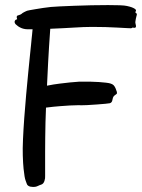

<svg xmlns="http://www.w3.org/2000/svg" viewBox="-20 -720 553 748"><path d="M434.1 -354Q430.2 -351.1 425.8 -347.7Q421.4 -344.2 419.9 -338.9Q418.9 -333.5 417 -326.9Q415 -320.3 408.2 -317.9Q404.8 -316.9 390.6 -315.7Q376.5 -314.5 357.9 -313Q339.4 -311.5 319.1 -310.5Q298.8 -309.6 283.2 -310.1Q270.5 -310.1 252.4 -309.1Q236.8 -308.1 213.6 -306.4Q190.4 -304.7 159.2 -300.8Q157.7 -272.9 157.2 -242.9Q156.7 -212.9 156.2 -183.6Q155.8 -154.3 155.8 -127.7Q155.8 -101.1 155.8 -81.1V-35.2Q156.7 -25.9 153.1 -14.9Q149.4 -3.9 141.1 -1Q133.3 1.5 128.2 4.2Q123 6.8 117.2 7.8Q114.3 8.3 109.1 8.3Q104 8.3 98.9 7.3Q93.8 6.3 89.6 3.4Q85.4 0.5 84 -4.9Q82 -10.7 79.8 -16.4Q77.6 -22 75.7 -33Q73.7 -43.9 71.8 -63Q69.8 -82 68.8 -113.8Q67.9 -139.2 69.6 -177.7Q71.3 -216.3 74.5 -260.3Q77.6 -304.2 81.8 -349.9Q85.9 -395.5 89.8 -435.1Q93.8 -474.6 96.7 -504.4Q99.6 -534.2 101.1 -546.9Q102.1 -556.6 103 -566.9Q104 -575.7 105 -585.9Q106 -596.2 106.9 -606Q98.1 -606 89.1 -606Q80.1 -606 77.1 -606.9Q69.8 -607.9 63 -610.8Q56.2 -613.8 50.8 -617.4Q45.4 -621.1 41.5 -625Q37.6 -628.9 37.1 -632.8Q36.6 -635.7 37.6 -638.2Q38.6 -640.6 40.5 -642.3Q42.5 -644 46.9 -645Q43.9 -653.3 45.9 -656.7Q46.4 -658.7 47.9 -659.2Q50.8 -660.2 55.9 -661.9Q61 -663.6 64 -666Q64.9 -667.5 68.1 -669.4Q71.3 -671.4 74.7 -673.1Q78.1 -674.8 81.3 -676.3Q84.5 -677.7 85.9 -678.2Q86.9 -678.7 95.9 -680.4Q105 -682.1 118.4 -684.3Q131.8 -686.5 147.7 -689Q163.6 -691.4 178.2 -692.9Q188.5 -693.8 213.1 -695.1Q237.8 -696.3 269.5 -697.5Q301.3 -698.7 335.9 -699.5Q370.6 -700.2 400.9 -700.2Q427.2 -700.2 446.8 -699.5Q466.3 -698.7 474.1 -696.8Q485.8 -694.3 492.9 -691.7Q500 -689 503.9 -686.5Q507.8 -684.1 509 -681.9Q510.3 -679.7 509.8 -679.2Q509.8 -678.2 509.3 -676.8Q508.3 -673.8 506.8 -671.9Q511.7 -668.9 512.7 -666Q513.2 -664.1 513.2 -663.1Q512.7 -661.1 511.5 -656.7Q510.3 -652.3 509.3 -647.2Q508.3 -642.1 507.6 -637Q506.8 -631.8 507.8 -628.9Q509.3 -623 509.8 -619.1Q510.3 -615.2 507.8 -612.8Q506.8 -611.8 504.9 -611.8Q502.4 -611.3 496.1 -612.8Q496.6 -611.3 492.7 -610.4Q490.7 -609.9 488.8 -609.9Q486.3 -609.9 472.7 -610.6Q459 -611.3 438 -612.5Q417 -613.8 391.1 -614.5Q365.2 -615.2 338.9 -615.2Q321.8 -615.2 304.9 -614.5Q288.1 -613.8 272.9 -612.8Q249 -611.3 224.1 -610.1Q199.2 -608.9 175.8 -607.9Q170.4 -532.2 167.5 -476.6Q164.6 -420.9 163.1 -386.2Q189.9 -391.6 212.9 -394.3Q235.8 -397 252.9 -398.9Q272.5 -400.9 289.1 -401.9Q310.5 -402.3 330.1 -401.9Q349.6 -401.4 365.5 -400.4Q381.3 -399.4 392.8 -397.9Q404.3 -396.5 409.2 -395Q418 -392.6 422.4 -388.2Q426.8 -383.8 430.2 -376Q433.1 -368.7 435.1 -362.5Q437 -356.4 434.1 -354Z"/></svg>

Font: Oregano
Style: Regular
Weight: 400
Version: Version 1.000